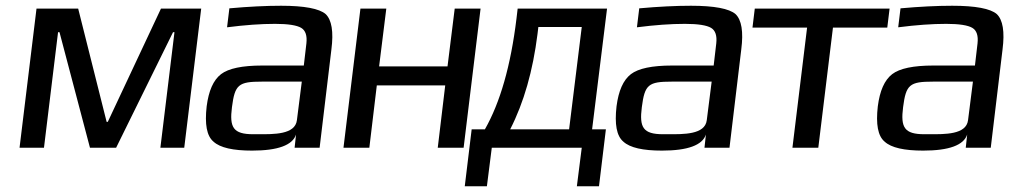

<svg xmlns="http://www.w3.org/2000/svg" viewBox="-20 -514 3511 668"><path d="M621 0 680 -484H540L355 -90H351L252 -484H107L48 0H133L182 -402H187L293 0H384L582 -402H587L538 0Z M1092 0 1133 -342C1141 -404 1134 -445 1113 -465C1091 -484 1039 -494 958 -494C905 -494 845 -491 778 -485L770 -419C832 -427 888 -431 937 -431C983 -431 1013 -426 1028 -417C1043 -408 1049 -390 1046 -363L1037 -286H892C823 -286 775 -276 749 -256C722 -235 706 -198 699 -144C692 -82 699 -41 723 -21C746 0 791 10 857 10C947 10 998 -9 1010 -46L1005 0ZM787 -141C797 -220 810 -230 891 -230H1030L1013 -96C1007 -45 931 -47 879 -47H861C791 -47 778 -71 787 -141Z M1593 0 1652 -484H1562L1537 -283H1299L1324 -484H1234L1175 0H1265L1291 -217H1529L1503 0Z M1960 -64H1755C1803 -158 1834 -268 1850 -395L1853 -420H2004ZM1777 -450C1757 -285 1720 -157 1667 -64H1621L1597 134H1674L1691 0H2004L1987 134H2064L2088 -64H2040L2092 -484H1781Z M2518 0 2559 -342C2567 -404 2560 -445 2539 -465C2517 -484 2465 -494 2384 -494C2331 -494 2271 -491 2204 -485L2196 -419C2258 -427 2314 -431 2363 -431C2409 -431 2439 -426 2454 -417C2469 -408 2475 -390 2472 -363L2463 -286H2318C2249 -286 2201 -276 2175 -256C2148 -235 2132 -198 2125 -144C2118 -82 2125 -41 2149 -21C2172 0 2217 10 2283 10C2373 10 2424 -9 2436 -46L2431 0ZM2213 -141C2223 -220 2236 -230 2317 -230H2456L2439 -96C2433 -45 2357 -47 2305 -47H2287C2217 -47 2204 -71 2213 -141Z M3067 -418 3075 -484H2606L2598 -418H2788L2737 0H2827L2878 -418Z M3427 0 3468 -342C3476 -404 3469 -445 3448 -465C3426 -484 3374 -494 3293 -494C3240 -494 3180 -491 3113 -485L3105 -419C3167 -427 3223 -431 3272 -431C3318 -431 3348 -426 3363 -417C3378 -408 3384 -390 3381 -363L3372 -286H3227C3158 -286 3110 -276 3084 -256C3057 -235 3041 -198 3034 -144C3027 -82 3034 -41 3058 -21C3081 0 3126 10 3192 10C3282 10 3333 -9 3345 -46L3340 0ZM3122 -141C3132 -220 3145 -230 3226 -230H3365L3348 -96C3342 -45 3266 -47 3214 -47H3196C3126 -47 3113 -71 3122 -141Z"/></svg>

Font: Gamestation Display
Style: Italic
Weight: 400
Designer: Jonas Hecksher
Foundry: Jonas Hecksher, Playtypeª, e-types AS
Version: Version 1.003